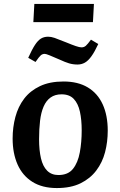

<svg xmlns="http://www.w3.org/2000/svg" viewBox="-20 -938 610 973"><path d="M268 15Q194 15 144 -16.5Q94 -48 69 -104.5Q44 -161 44 -236Q44 -293 58 -345.5Q72 -398 102.5 -438Q133 -478 182.5 -501.5Q232 -525 302 -525Q375 -525 425 -495Q475 -465 500.5 -409Q526 -353 526 -276Q526 -219 512.5 -167Q499 -115 468 -74Q437 -33 388 -9Q339 15 268 15ZM276 -51Q325 -51 350 -82.5Q375 -114 384.5 -166Q394 -218 394 -277Q394 -331 385 -372Q376 -413 354 -436.5Q332 -460 292 -460Q259 -460 236.5 -444Q214 -428 201 -398Q188 -368 183 -326Q178 -284 178 -232Q178 -177 187.5 -136Q197 -95 219 -73Q241 -51 276 -51ZM154 -918H456L451 -826H149ZM373 -611Q350 -611 330 -617Q310 -623 282 -636Q250 -650 231.5 -657.5Q213 -665 207 -665Q195 -665 186.5 -657.5Q178 -650 160 -624L123 -645Q142 -687 157 -710Q172 -733 187.5 -742.5Q203 -752 224 -752Q239 -752 256.5 -746Q274 -740 316 -723Q345 -711 364 -704.5Q383 -698 393 -698Q406 -698 415 -706Q424 -714 441 -737L478 -715Q460 -676 443.5 -653Q427 -630 410 -620.5Q393 -611 373 -611Z"/></svg>

Font: Literata 18pt SemiBold
Style: Italic
Weight: 600
Italic angle: -2°
Designer: Latin by Veronika Burian and Jose Scaglione. Greek by Irene Vlachou. Cyrillic by Vera Evstafieva
Foundry: TypeTogether
Version: Version 3.103;gftools[0.9.29]